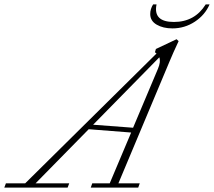

<svg xmlns="http://www.w3.org/2000/svg" viewBox="-85 -855 976 875"><path d="M700.7 -725.6Q658.2 -725.6 628.9 -742.7Q599.6 -759.8 599.6 -791Q599.6 -814 612.8 -835H628.4Q611.8 -754.9 707.5 -754.9Q802.7 -754.9 852.5 -835H870.1Q849.6 -787.1 803.2 -756.3Q756.8 -725.6 700.7 -725.6ZM-65.4 0 -58.1 -19.5H29.8L628.4 -611.3Q623.5 -615.2 621.1 -616.7L625.5 -631.8L719.7 -676.3L729 -667.5Q703.1 -612.3 688 -575.7L454.6 -19.5H551.8L544.9 0H328.6L335.4 -19.5H415L512.7 -251L319.3 -266.1L77.1 -19.5H230.5L223.1 0ZM634.8 -541.5Q648.4 -573.7 641.1 -593.8L339.4 -286.6L521.5 -272.9Z"/></svg>

Font: Elstob ExtraLight
Style: Italic
Weight: 200
Italic angle: -20°
Designer: Peter S. Baker
Version: Version 1.015